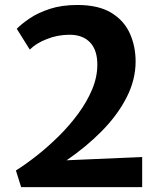

<svg xmlns="http://www.w3.org/2000/svg" viewBox="-20 -770 652 790"><path d="M67 0 45.5 -68.5Q86 -94 131.8 -130Q177.5 -166 221.5 -209.5Q265.5 -253 301.5 -301.8Q337.5 -350.5 359 -401.8Q380.5 -453 380.5 -504Q380.5 -564.5 350.2 -595.8Q320 -627 266.5 -627Q217.5 -627 173 -609.5Q128.5 -592 102.5 -566L49 -651.5Q69 -672 102.8 -694.8Q136.5 -717.5 185.2 -733.5Q234 -749.5 298.5 -749.5Q385 -749.5 437.8 -717.5Q490.5 -685.5 514.2 -632.5Q538 -579.5 538 -517Q538 -442 501.2 -369.8Q464.5 -297.5 400.2 -232Q336 -166.5 254 -110.5L565 -124V0Z"/></svg>

Font: Koeln Type Sans
Style: Bold
Weight: 700
Designer: Eben Sorkin
Foundry: Eben Sorkin
Version: Version 2.001